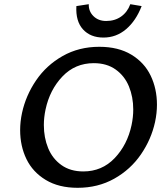

<svg xmlns="http://www.w3.org/2000/svg" viewBox="-20 -888 793 915"><path d="M76 -268Q76 -308 85 -350Q103 -433 152 -505Q201 -577 278.5 -621Q356 -665 453 -665Q544 -665 606 -627.5Q668 -590 698 -527.5Q728 -465 728 -389Q728 -349 719 -307Q701 -224 651.5 -152Q602 -80 524.5 -36.5Q447 7 350 7Q260 7 198 -30.5Q136 -68 106 -130Q76 -192 76 -268ZM607 -292Q615 -330 615 -366Q615 -426 594.5 -476Q574 -526 531.5 -556.5Q489 -587 427 -587Q338 -587 277.5 -523.5Q217 -460 197 -366Q189 -328 189 -292Q189 -232 209.5 -182Q230 -132 272.5 -101.5Q315 -71 377 -71Q466 -71 526.5 -134.5Q587 -198 607 -292ZM655 -859 601 -868Q587 -830 557 -809Q527 -788 486 -788Q449 -788 425.5 -811Q402 -834 403 -868L344 -859Q340 -787 375.5 -748Q411 -709 473 -709Q534 -709 581 -749Q628 -789 655 -859Z"/></svg>

Font: Ysabeau Semibold
Style: Italic
Weight: 600
Italic angle: -12°
Designer: Christian Thalmann (Catharsis Fonts)
Version: Version 0.003